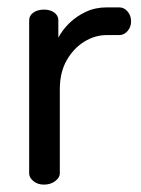

<svg xmlns="http://www.w3.org/2000/svg" viewBox="-20 -500 382 520"><path d="M99 0Q82 0 70.5 -9.5Q59 -19 59 -30V-445Q59 -458 70.5 -466Q82 -474 99 -474Q116 -474 127 -466Q138 -458 138 -445V-398Q149 -419 168 -437.5Q187 -456 212.5 -468Q238 -480 269 -480H303Q316 -480 325.5 -469Q335 -458 335 -442Q335 -427 325.5 -416Q316 -405 303 -405H269Q237 -405 208 -387Q179 -369 160.5 -336.5Q142 -304 142 -258V-30Q142 -19 129.5 -9.5Q117 0 99 0Z"/></svg>

Font: Dosis ExtraLight Medium
Style: Regular
Weight: 500
Version: Version 3.001; ttfautohint (v1.8.2)